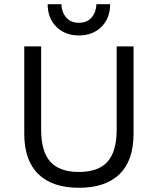

<svg xmlns="http://www.w3.org/2000/svg" viewBox="-20 -880 748 910"><path d="M502 -860Q502 -794 461 -753Q420 -712 354 -712Q288 -712 247 -753Q206 -794 206 -860H271Q272 -823 293.5 -797.5Q315 -772 354 -772Q393 -772 414.5 -797.5Q436 -823 437 -860ZM613 -660V-246Q613 -119 546.5 -54.5Q480 10 354 10Q228 10 161.5 -55Q95 -120 95 -246V-660H175V-266Q175 -162 218.5 -113.5Q262 -65 354 -65Q446 -65 489.5 -113.5Q533 -162 533 -266V-660Z"/></svg>

Font: Elaine Sans
Style: Regular
Weight: 400
Designer: Wei Huang
Foundry: Wei Huang
Version: Version 2.001;December 24, 2019;FontCreator 12.0.0.2547 64-b